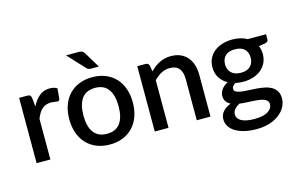

<svg xmlns="http://www.w3.org/2000/svg" viewBox="-108 -997 2224 1448"><g transform="rotate(-15 1004.0 -273.0)"><path d="M167 -415.5Q191 -464 225 -491.8Q259 -519.5 306.5 -519.5Q323 -519.5 337.5 -515.8Q352 -512 363.5 -504.5L356 -423.5Q354 -415 349.8 -411.8Q345.5 -408.5 338.5 -408.5Q331 -408.5 317 -411.2Q303 -414 287.5 -414Q265 -414 247.8 -407.5Q230.5 -401 216.8 -388.5Q203 -376 192.5 -358Q182 -340 173 -317V0H65.5V-510H128Q145 -510 151.5 -503.8Q158 -497.5 160.5 -482Z M637.5 -518Q694 -518 739.8 -499.5Q785.5 -481 817.8 -447Q850 -413 867.5 -364.5Q885 -316 885 -255.5Q885 -195 867.5 -146.5Q850 -98 817.8 -63.8Q785.5 -29.5 739.8 -11Q694 7.5 637.5 7.5Q580.5 7.5 534.8 -11Q489 -29.5 456.5 -63.8Q424 -98 406.5 -146.5Q389 -195 389 -255.5Q389 -316 406.5 -364.5Q424 -413 456.5 -447Q489 -481 534.8 -499.5Q580.5 -518 637.5 -518ZM637.5 -76.5Q706.5 -76.5 740.2 -122.8Q774 -169 774 -255Q774 -341 740.2 -387.8Q706.5 -434.5 637.5 -434.5Q567.5 -434.5 533.5 -387.8Q499.5 -341 499.5 -255Q499.5 -169 533.5 -122.8Q567.5 -76.5 637.5 -76.5ZM591 -728Q609.5 -728 618.5 -722Q627.5 -716 634.5 -703.5L707.5 -582.5H646.5Q634 -582.5 626.2 -586Q618.5 -589.5 610.5 -598.5L490 -728Z M1088.5 -442.5Q1105 -459.5 1122.8 -473.2Q1140.5 -487 1160.5 -497Q1180.5 -507 1203 -512.5Q1225.5 -518 1252 -518Q1294 -518 1325.8 -504Q1357.5 -490 1379.2 -464.5Q1401 -439 1412 -403.2Q1423 -367.5 1423 -324.5V0H1316V-324.5Q1316 -376 1292.2 -404.5Q1268.5 -433 1220 -433Q1184 -433 1153.2 -416.5Q1122.5 -400 1095.5 -371.5V0H988V-510H1053Q1075 -510 1081 -489.5Z M1731 -259.5Q1781 -259.5 1806 -285Q1831 -310.5 1831 -351.5Q1831 -393.5 1806 -418Q1781 -442.5 1731 -442.5Q1681.5 -442.5 1656.2 -418Q1631 -393.5 1631 -351.5Q1631 -331.5 1637.5 -314.5Q1644 -297.5 1656.5 -285.2Q1669 -273 1687.8 -266.2Q1706.5 -259.5 1731 -259.5ZM1880.5 25Q1880.5 8 1870.8 -2.2Q1861 -12.5 1844.5 -18.2Q1828 -24 1806 -26.8Q1784 -29.5 1759.2 -30.8Q1734.5 -32 1708.8 -33.2Q1683 -34.5 1659 -38Q1635 -25.5 1619.8 -8Q1604.5 9.5 1604.5 32.5Q1604.5 47.5 1612.2 60.5Q1620 73.5 1636.2 83Q1652.5 92.5 1677.8 98Q1703 103.5 1738.5 103.5Q1809.5 103.5 1845 81.5Q1880.5 59.5 1880.5 25ZM1988.5 -491.5V-451.5Q1988.5 -431.5 1964.5 -427L1913.5 -418.5Q1926.5 -389.5 1926.5 -354Q1926.5 -316.5 1911.8 -286Q1897 -255.5 1871 -234Q1845 -212.5 1809 -201Q1773 -189.5 1731 -189.5Q1715 -189.5 1699.8 -191.2Q1684.5 -193 1670 -196Q1655.5 -187.5 1648.5 -178Q1641.5 -168.5 1641.5 -158.5Q1641.5 -142 1656 -134Q1670.5 -126 1694.2 -122.5Q1718 -119 1748.5 -118Q1779 -117 1810.5 -114.5Q1842 -112 1872.5 -106.2Q1903 -100.5 1926.8 -87.2Q1950.5 -74 1965 -51.5Q1979.5 -29 1979.5 7Q1979.5 40 1963 71.5Q1946.5 103 1915.2 127.5Q1884 152 1839 166.8Q1794 181.5 1736.5 181.5Q1679.5 181.5 1637.2 170.5Q1595 159.5 1566.8 140.8Q1538.5 122 1524.8 97.5Q1511 73 1511 46.5Q1511 10.5 1533.8 -15Q1556.5 -40.5 1595.5 -55Q1574.5 -65 1561.8 -82.5Q1549 -100 1549 -128.5Q1549 -151 1565.5 -175.5Q1582 -200 1615 -217Q1577 -238 1555 -272.8Q1533 -307.5 1533 -354Q1533 -392 1547.8 -422.5Q1562.5 -453 1589 -474.5Q1615.5 -496 1651.8 -507.5Q1688 -519 1731 -519Q1797 -519 1846 -491.5Z"/></g></svg>

Font: LatoLatin Semibold
Style: Regular
Weight: 600
Designer: Lukasz Dziedzic with Adam Twardoch and Botio Nikoltchev
Foundry: tyPoland Lukasz Dziedzic
Version: Version 2.015; 2015-08-06; http://www.latofonts.com/